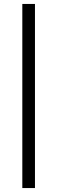

<svg xmlns="http://www.w3.org/2000/svg" viewBox="-20 -720 296 972"><path d="M157 232H93V-700H157Z"/></svg>

Font: Josefin Slab SemiBold
Style: Regular
Weight: 600
Designer: Santiago Orozco
Foundry: Typemade
Version: Version 2.000